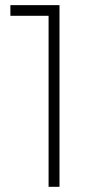

<svg xmlns="http://www.w3.org/2000/svg" viewBox="-20 -719 394 739"><path d="M209 0H167V-658.2H20V-699.2H209Z"/></svg>

Font: Montserrat Ultra Light
Style: Regular
Weight: 200
Designer: Julieta Ulanovsky
Foundry: Julieta Ulanovsky
Version: Version 3.001;PS 003.001;hotconv 1.0.70;makeotf.lib2.5.58329